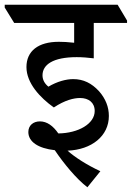

<svg xmlns="http://www.w3.org/2000/svg" viewBox="-64 -644 558 813"><path d="M306 149 361 81C305 55 253 22 222 -6C324 -10 397 -68 397 -153C397 -191 383 -226 356 -257C324 -292 289 -309 246 -309C216 -309 178 -299 141 -277C126 -289 116 -305 116 -325C116 -370 160 -402 261 -402C285 -402 308 -400 333 -397V-547H474V-557L434 -624H-44V-612L-4 -547H250V-463C223 -466 204 -467 185 -467C98 -467 48 -428 48 -360C48 -292 106 -230 164 -189C211 -220 248 -229 275 -229C311 -229 337 -210 337 -174C337 -120 268 -80 183 -79C161 -111 135 -130 105 -130C77 -130 56 -113 56 -85C56 -44 97 -16 168 -8C205 47 258 112 306 149Z"/></svg>

Font: Noto Serif Devanagari SemiCondensed Medium
Style: Regular
Weight: 500
Width: 4
Designer: Universal Thirst, Indian Type Foundry and the Monotype Design Team
Foundry: Monotype Imaging Inc.
Version: Version 2.004